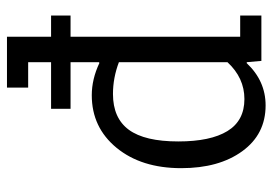

<svg xmlns="http://www.w3.org/2000/svg" viewBox="-137 -644 793 559"><g transform="rotate(-90 259.5 -364.5)"><path d="M284 -679V-740.7H432.1V-612.3H493.8V-555.6H432.1V-61.7H493.8V0H361.7L358 -42L355.6 -43.2Q303.7 12.3 232.1 12.3Q148.1 12.3 98.8 -55.6Q49.4 -123.5 49.4 -233.3Q49.4 -349.4 108.6 -421.6Q167.9 -493.8 261.7 -493.8Q308.6 -493.8 355.6 -471.6L358 -472.8V-555.6H222.2V-612.3H358V-679ZM358 -414.8Q312.3 -432.1 265.4 -432.1Q195.1 -432.1 161.1 -385.8Q127.2 -339.5 127.2 -242Q127.2 -148.1 157.4 -98.8Q187.7 -49.4 250.6 -49.4Q312.3 -49.4 358 -98.8Z"/></g></svg>

Font: Slabo 27px
Style: Regular
Weight: 400
Version: Version 1.02 Build 003a